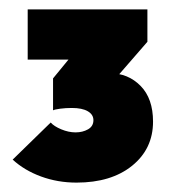

<svg xmlns="http://www.w3.org/2000/svg" viewBox="-20 -732 369 409"><path d="M143 -343Q103 -343 67.5 -356Q32 -369 7 -392L88 -471Q95 -463 110.5 -456.5Q126 -450 141 -450Q156 -450 167.5 -456.5Q179 -463 179 -476Q179 -488 167 -495Q155 -502 133 -502Q120 -502 108.5 -500.5Q97 -499 93 -497L151 -567Q171 -570 187.5 -573Q204 -576 214 -576Q253 -576 279.5 -549Q306 -522 306 -473Q306 -415 261.5 -379Q217 -343 143 -343ZM93 -497V-565L157 -643H294L228 -567ZM39 -605V-712H294V-643L201 -605Z"/></svg>

Font: Outfit Thin Black
Style: Regular
Weight: 900
Version: Version 1.100;gftools[0.9.27]